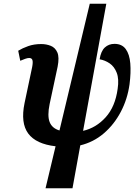

<svg xmlns="http://www.w3.org/2000/svg" viewBox="-20 -780 749 1033"><path d="M225 233 279 7Q174 -5 132 -61.5Q90 -118 112 -225L153 -419Q158 -445 154.5 -456.5Q151 -468 137 -468Q128 -468 115.5 -463.5Q103 -459 89 -453L78 -507Q101 -521 132 -532Q163 -543 202 -543Q229 -543 253 -533.5Q277 -524 288.5 -498Q300 -472 290 -421L247 -220Q234 -157 247 -123.5Q260 -90 300 -78L463 -760H552L427 -76Q497 -92 548.5 -149Q600 -206 613 -302Q621 -355 608 -388.5Q595 -422 570 -439Q545 -456 516 -461Q523 -505 544 -524.5Q565 -544 596 -544Q636 -544 656.5 -516Q677 -488 681 -439Q685 -390 677 -327Q666 -247 630 -178.5Q594 -110 538.5 -62.5Q483 -15 412 2L370 233Z"/></svg>

Font: Noto Serif Condensed
Style: Bold Italic
Weight: 700
Width: 3
Italic angle: -12°
Designer: Monotype Design Team
Foundry: Monotype Imaging Inc.
Version: Version 2.014